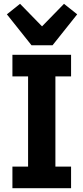

<svg xmlns="http://www.w3.org/2000/svg" viewBox="-20 -985 437 1005"><path d="M45 0V-113H127V-585H45V-698H352V-585H270V-113H352V0ZM145 -748 16 -910 85 -965 200 -847 315 -965 384 -910 255 -748Z"/></svg>

Font: IBM Plex Sans Cond
Style: Bold
Weight: 700
Width: 3
Designer: Mike Abbink, Paul van der Laan, Pieter van Rosmalen
Foundry: Bold Monday
Version: Version 1.3